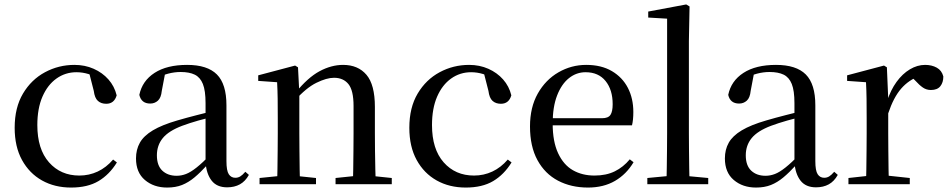

<svg xmlns="http://www.w3.org/2000/svg" viewBox="-20 -829 4271 864"><path d="M300 15Q226 15 169 -17Q112 -49 79 -109Q46 -169 46 -254Q46 -345 83.5 -408Q121 -471 182.5 -504Q244 -537 315 -537Q362 -537 401.5 -519.5Q441 -502 468 -471.5Q495 -441 505 -400Q494 -362 458 -362Q435 -362 420.5 -375Q406 -388 402 -420L379 -510L434 -469Q404 -488 377.5 -496Q351 -504 324 -504Q274 -504 234 -475.5Q194 -447 171 -394Q148 -341 148 -266Q148 -158 200.5 -98.5Q253 -39 337 -39Q381 -39 419.5 -57Q458 -75 489 -111L506 -98Q472 -43 423 -14Q374 15 300 15Z M732 15Q672 15 632 -19Q592 -53 592 -116Q592 -156 609.5 -187Q627 -218 668 -242.5Q709 -267 778 -287Q819 -299 866 -311Q913 -323 953 -333V-308Q913 -298 872.5 -286.5Q832 -275 800 -263Q739 -240 712.5 -207.5Q686 -175 686 -130Q686 -84 710.5 -61Q735 -38 775 -38Q796 -38 817 -46Q838 -54 865 -75.5Q892 -97 929 -135L939 -86H912Q882 -53 855 -30.5Q828 -8 799 3.5Q770 15 732 15ZM1002 14Q956 14 932.5 -16Q909 -46 905 -98V-101V-365Q905 -421 893 -451Q881 -481 856.5 -493Q832 -505 793 -505Q765 -505 736.5 -497.5Q708 -490 674 -472L723 -499L708 -420Q705 -389 690.5 -376Q676 -363 656 -363Q616 -363 607 -402Q620 -465 675.5 -501Q731 -537 822 -537Q913 -537 956 -494Q999 -451 999 -355V-104Q999 -61 1009.5 -45Q1020 -29 1039 -29Q1051 -29 1061 -35Q1071 -41 1084 -56L1100 -42Q1084 -13 1059.5 0.5Q1035 14 1002 14Z M1148 0V-28L1256 -39H1297L1402 -28V0ZM1227 0Q1228 -25 1228.5 -66Q1229 -107 1229.5 -152Q1230 -197 1230 -230V-295Q1230 -346 1229.5 -384.5Q1229 -423 1227 -459L1142 -465V-490L1308 -534L1321 -526L1327 -410V-409V-230Q1327 -197 1327.5 -152Q1328 -107 1328.5 -66Q1329 -25 1330 0ZM1490 0V-28L1596 -39H1638L1743 -28V0ZM1568 0Q1569 -25 1569.5 -65.5Q1570 -106 1570.5 -151Q1571 -196 1571 -230V-352Q1571 -422 1548 -450.5Q1525 -479 1483 -479Q1450 -479 1404 -456.5Q1358 -434 1306 -376L1299 -412H1310Q1365 -480 1418 -508.5Q1471 -537 1524 -537Q1591 -537 1629 -492.5Q1667 -448 1667 -348V-230Q1667 -196 1667.5 -151Q1668 -106 1669 -65.5Q1670 -25 1671 0Z M2076 15Q2002 15 1945 -17Q1888 -49 1855 -109Q1822 -169 1822 -254Q1822 -345 1859.5 -408Q1897 -471 1958.5 -504Q2020 -537 2091 -537Q2138 -537 2177.5 -519.5Q2217 -502 2244 -471.5Q2271 -441 2281 -400Q2270 -362 2234 -362Q2211 -362 2196.5 -375Q2182 -388 2178 -420L2155 -510L2210 -469Q2180 -488 2153.5 -496Q2127 -504 2100 -504Q2050 -504 2010 -475.5Q1970 -447 1947 -394Q1924 -341 1924 -266Q1924 -158 1976.5 -98.5Q2029 -39 2113 -39Q2157 -39 2195.5 -57Q2234 -75 2265 -111L2282 -98Q2248 -43 2199 -14Q2150 15 2076 15Z M2626 15Q2550 15 2491 -16Q2432 -47 2398.5 -108.5Q2365 -170 2365 -260Q2365 -346 2400 -408Q2435 -470 2493 -503.5Q2551 -537 2618 -537Q2686 -537 2733.5 -509Q2781 -481 2805.5 -433.5Q2830 -386 2830 -325Q2830 -289 2824 -265H2409V-297H2689Q2717 -297 2727 -312Q2737 -327 2737 -360Q2737 -425 2705 -464.5Q2673 -504 2615 -504Q2574 -504 2540.5 -477.5Q2507 -451 2487 -399.5Q2467 -348 2467 -273Q2467 -192 2491.5 -139.5Q2516 -87 2558 -63Q2600 -39 2655 -39Q2708 -39 2746.5 -58Q2785 -77 2814 -112L2831 -99Q2799 -45 2747.5 -15Q2696 15 2626 15Z M2893 0V-28L3009 -39H3049L3167 -28V0ZM2979 0Q2980 -33 2980.5 -72.5Q2981 -112 2981.5 -153Q2982 -194 2982 -230V-745L2897 -750V-777L3068 -809L3083 -800L3080 -644V-230Q3080 -194 3080.5 -153Q3081 -112 3081.5 -72.5Q3082 -33 3083 0Z M3382 15Q3322 15 3282 -19Q3242 -53 3242 -116Q3242 -156 3259.5 -187Q3277 -218 3318 -242.5Q3359 -267 3428 -287Q3469 -299 3516 -311Q3563 -323 3603 -333V-308Q3563 -298 3522.5 -286.5Q3482 -275 3450 -263Q3389 -240 3362.5 -207.5Q3336 -175 3336 -130Q3336 -84 3360.5 -61Q3385 -38 3425 -38Q3446 -38 3467 -46Q3488 -54 3515 -75.5Q3542 -97 3579 -135L3589 -86H3562Q3532 -53 3505 -30.5Q3478 -8 3449 3.5Q3420 15 3382 15ZM3652 14Q3606 14 3582.5 -16Q3559 -46 3555 -98V-101V-365Q3555 -421 3543 -451Q3531 -481 3506.5 -493Q3482 -505 3443 -505Q3415 -505 3386.5 -497.5Q3358 -490 3324 -472L3373 -499L3358 -420Q3355 -389 3340.5 -376Q3326 -363 3306 -363Q3266 -363 3257 -402Q3270 -465 3325.5 -501Q3381 -537 3472 -537Q3563 -537 3606 -494Q3649 -451 3649 -355V-104Q3649 -61 3659.5 -45Q3670 -29 3689 -29Q3701 -29 3711 -35Q3721 -41 3734 -56L3750 -42Q3734 -13 3709.5 0.5Q3685 14 3652 14Z M3798 0V-28L3907 -40H3962L4074 -28V0ZM3877 0Q3878 -25 3878.5 -66Q3879 -107 3879.5 -152Q3880 -197 3880 -230V-295Q3880 -347 3879.5 -385Q3879 -423 3877 -459L3792 -465V-490L3958 -534L3971 -526L3977 -385V-384V-230Q3977 -197 3977.5 -152Q3978 -107 3978.5 -66Q3979 -25 3980 0ZM3977 -319 3952 -374H3972Q3988 -424 4014.5 -460.5Q4041 -497 4074.5 -517Q4108 -537 4143 -537Q4173 -537 4195.5 -524.5Q4218 -512 4225 -485Q4225 -458 4211.5 -441Q4198 -424 4169 -424Q4149 -424 4133 -435Q4117 -446 4099 -466L4076 -489L4119 -487Q4070 -470 4035.5 -430.5Q4001 -391 3977 -319Z"/></svg>

Font: Noto Serif KR ExtraLight Medium
Style: Regular
Weight: 500
Version: Version 2.002-H1;hotconv 1.1.0;makeotfexe 2.6.0